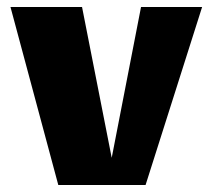

<svg xmlns="http://www.w3.org/2000/svg" viewBox="-20 -530 599 550"><path d="M10 -510H215L300 -78L384 -510H559L397 0H147Z"/></svg>

Font: Sansita ExtraBold
Style: Regular
Weight: 800
Designer: Pablo Cosgaya
Foundry: Omnibus-Type
Version: Version 1.006